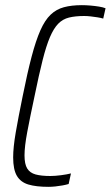

<svg xmlns="http://www.w3.org/2000/svg" viewBox="-20 -716 429 744"><path d="M168 8Q120 8 90 -1Q60 -10 45.5 -34.5Q31 -59 31 -106Q31 -145 41 -203Q51 -261 68 -344Q86 -434 102.5 -496.5Q119 -559 136.5 -598.5Q154 -638 176 -659Q198 -680 227.5 -688Q257 -696 297 -696Q313 -696 330.5 -694.5Q348 -693 363.5 -690.5Q379 -688 389 -684L380 -644Q370 -647 357 -649Q344 -651 331 -652.5Q318 -654 306 -654Q272 -654 247.5 -648Q223 -642 205.5 -624Q188 -606 173.5 -572Q159 -538 145 -482.5Q131 -427 114 -344Q96 -260 85.5 -204Q75 -148 75 -114Q75 -80 85.5 -63Q96 -46 118 -40Q140 -34 175 -34Q193 -34 216 -37Q239 -40 255 -44L246 -3Q236 0 222.5 2.5Q209 5 194.5 6.5Q180 8 168 8Z"/></svg>

Font: Saira Condensed ExtraLight
Style: Italic
Weight: 250
Width: 3
Italic angle: -12°
Designer: Hector Gatti with collaboration of the Omnibus-Type team
Foundry: Omnibus-Type
Version: Version 1.101